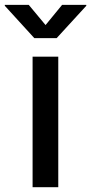

<svg xmlns="http://www.w3.org/2000/svg" viewBox="-64 -783 381 803"><path d="M72.3 0V-545.9H179.7V0ZM56.2 -762.7 126.5 -678.2 195.8 -762.7H296.9V-758.8L172.9 -623.5H79.6L-43.9 -758.8V-762.7Z"/></svg>

Font: Inter Medium
Style: Regular
Weight: 500
Designer: Rasmus Andersson
Foundry: rsms
Version: Version 4.001;git-9221beed3